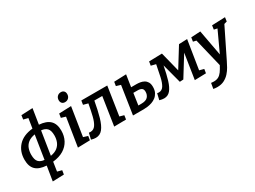

<svg xmlns="http://www.w3.org/2000/svg" viewBox="-55 -1582 3496 2629"><g transform="rotate(-30 1693.5 -267.5)"><path d="M399 227 220 233 257 3Q143 -4 88 -57Q33 -110 33 -217Q33 -347 111.5 -432.5Q190 -518 341 -533L365 -686L293 -704L302 -768L482 -776L444 -535Q558 -527 614 -473Q670 -419 670 -312Q670 -228 634.5 -161Q599 -94 530.5 -52Q462 -10 360 1L338 145L409 164ZM555 -302Q555 -382 522.5 -415Q490 -448 431 -453L373 -84Q440 -95 479.5 -126Q519 -157 537 -202.5Q555 -248 555 -302ZM147 -231Q147 -150 178.5 -117Q210 -84 270 -79L328 -449Q259 -437 219.5 -405.5Q180 -374 163.5 -328.5Q147 -283 147 -231Z M750 4 821 -445 751 -466 761 -529 953 -536 882 -86 952 -64 942 -1ZM910 -623Q880 -623 863 -641Q846 -659 846 -689Q846 -725 868.5 -748Q891 -771 926 -771Q955 -771 972.5 -753.5Q990 -736 990 -705Q990 -669 967.5 -646Q945 -623 910 -623Z M959 -1 982 -98Q996 -96 1007 -96Q1058 -96 1088.5 -140.5Q1119 -185 1138.5 -265Q1158 -345 1177 -449L1103 -469L1113 -532H1523L1454 -82L1522 -63L1513 0L1324 3L1392 -442H1267Q1241 -298 1212 -196.5Q1183 -95 1140.5 -42Q1098 11 1031 11Q998 11 959 -1Z M2056 -203Q2056 -151 2037.5 -115Q2019 -79 1989.5 -56Q1960 -33 1925 -21Q1890 -9 1855 -4.5Q1820 0 1793 0H1623L1691 -445L1621 -466L1631 -529L1823 -536L1794 -348H1880Q1907 -348 1937.5 -343Q1968 -338 1995 -323Q2022 -308 2039 -279.5Q2056 -251 2056 -203ZM1850 -266H1782L1755 -82H1801Q1875 -82 1905 -114.5Q1935 -147 1935 -196Q1935 -237 1912 -251.5Q1889 -266 1850 -266Z M2039 -1 2062 -99Q2074 -96 2087 -96Q2138 -96 2166 -141Q2194 -186 2211.5 -265.5Q2229 -345 2249 -450L2174 -469L2184 -531L2390 -536L2468 -226L2657 -531L2788 -536L2716 -83L2787 -64L2777 -1L2598 4L2660 -395L2466 -82L2409 -79L2328 -385Q2304 -258 2277 -169.5Q2250 -81 2211 -35Q2172 11 2111 11Q2079 11 2039 -1Z M2757 235 2772 148Q2785 149 2796 150Q2807 151 2817 151Q2859 151 2889.5 134.5Q2920 118 2945 83.5Q2970 49 2997 -3L2888 -454L2839 -465L2849 -528L2996 -536L3071 -130L3221 -454L3169 -465L3178 -528L3387 -536L3378 -473L3333 -460L3107 -1Q3090 34 3067 75.5Q3044 117 3010.5 154.5Q2977 192 2930 216.5Q2883 241 2819 241Q2789 241 2757 235Z"/></g></svg>

Font: Bitter SemiBold
Style: Italic
Weight: 600
Italic angle: -9°
Designer: Sol Matas, and Bitter project Authors
Foundry: Sol Matas
Version: Version 2.001